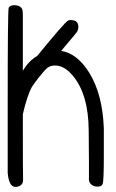

<svg xmlns="http://www.w3.org/2000/svg" viewBox="-20 -732 449 743"><path d="M9.8 -62.5Q9.8 -220.7 9.8 -338.9Q9.8 -695.3 13.7 -702.1Q19.5 -711.9 36.1 -711.9Q40 -711.9 44.9 -710.9Q60.5 -709 66.4 -695.3Q68.4 -688.5 68.4 -673.8Q68.4 -458 68.4 -458Q90.8 -496.1 124 -515.6Q228.5 -643.6 243.2 -652.3Q246.1 -654.3 253.9 -654.3Q283.2 -654.3 283.2 -627.9Q283.2 -614.3 275.4 -605.5Q275.4 -605.5 275.4 -605.5Q275.4 -604.5 242.2 -565.4Q230.5 -551.8 216.8 -535.2Q280.3 -524.4 326.2 -449.2Q377 -366.2 381.8 -235.4Q381.8 -235.4 381.8 -201.2Q381.8 -182.6 381.8 -152.3Q381.8 -135.7 381.8 -121.1Q381.8 -32.2 377 -19.5Q373 -9.8 357.4 -9.8Q339.8 -9.8 330.1 -21.5Q324.2 -28.3 324.2 -37.1Q324.2 -37.1 324.2 -74.2V-107.4Q323.2 -208 323.2 -227.5Q322.3 -368.2 260.7 -440.4Q228.5 -478.5 193.4 -478.5Q185.5 -478.5 177.7 -476.6Q167 -473.6 157.2 -463.9Q149.4 -456.1 128.9 -430.7Q111.3 -408.2 103.5 -395.5Q85 -362.3 68.4 -290Q68.4 -252 68.4 -252Q68.4 -45.9 69.3 -41Q69.3 -40 69.3 -36.1Q69.3 -16.6 51.8 -10.7Q35.2 -4.9 25.4 -14.6Q12.7 -27.3 9.8 -62.5Z"/></svg>

Font: otype
Style: Regular
Weight: 400
Designer: ironsmith
Version: 4